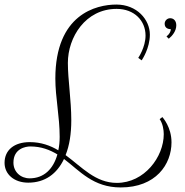

<svg xmlns="http://www.w3.org/2000/svg" viewBox="-20 -757 813 843"><path d="M104 45C178 45 230 6 261 -59C331 -6 389 66 510 66C664 66 733 -35 733 -132C733 -199 695 -240 693 -243L681 -234C695 -214 699 -186 699 -168C699 -68 614 46 493 46C399 46 340 -23 268 -76C285 -118 293 -170 293 -229C293 -318 278 -407 278 -481C278 -593 355 -718 492 -718C570 -718 619 -666 619 -601C619 -549 587 -503 587 -503L602 -492C604 -495 638 -545 638 -605C638 -671 581 -737 491 -737C402 -737 223 -694 223 -412C223 -329 242 -245 242 -156C242 -135 240 -115 236 -97C201 -118 160 -133 111 -133C42 -133 0 -98 0 -42C0 8 42 45 104 45ZM110 26C71 26 39 -2 39 -43C39 -105 93 -114 113 -114C161 -114 199 -99 232 -79C214 -15 173 26 110 26ZM721 -587C737 -600 754 -621 754 -646C754 -664 744 -677 727 -677C714 -677 703 -666 703 -653C703 -636 715 -629 730 -629C730 -619 724 -607 711 -597Z"/></svg>

Font: Clicker Script
Style: Regular
Weight: 400
Designer: Astigmatic (AOETI)
Foundry: Astigmatic (AOETI)
Version: Version 1.000